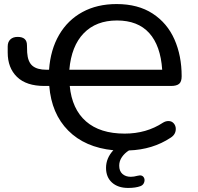

<svg xmlns="http://www.w3.org/2000/svg" viewBox="-20 -734 975 947"><path d="M322 -390H780Q772 -509 716 -571Q660 -633 557 -633Q454 -633 393 -570Q332 -507 322 -390ZM503 94Q503 46 539 7Q399 -7 316.5 -90Q234 -173 223 -310H199Q110 -310 64 -354.5Q18 -399 18 -475V-505Q18 -527 31 -539.5Q44 -552 67 -552Q113 -552 113 -511Q113 -486 114 -475Q117 -429 140 -409.5Q163 -390 209 -390H222Q229 -489 271.5 -562Q314 -635 386.5 -674.5Q459 -714 555 -714Q661 -714 733 -667Q805 -620 840.5 -539.5Q876 -459 876 -358Q876 -331 863.5 -320.5Q851 -310 823 -310H324Q335 -196 404 -135.5Q473 -75 595 -75Q702 -75 784 -129Q797 -137 811 -137Q827 -137 837 -125.5Q847 -114 847 -98Q847 -71 822 -55Q733 4 616 8Q595 21 581.5 40.5Q568 60 568 83Q568 110 584 124Q600 138 625 138Q640 138 658 133Q666 131 670 131Q681 131 687 138Q693 145 693 155Q693 164 688 172Q683 180 673 184Q649 193 612 193Q562 193 532.5 166.5Q503 140 503 94Z"/></svg>

Font: SN Pro
Style: Regular
Weight: 400
Designer: Tobias Whetton
Foundry: Supernotes
Version: Version 1.003